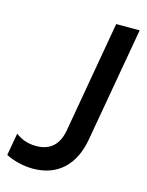

<svg xmlns="http://www.w3.org/2000/svg" viewBox="-113 -767 639 837"><g transform="rotate(15 206.0 -348.5)"><path d="M118 3C231 3 301 -67 321 -183L412 -700H306L218 -197C207 -134 172 -96 106 -96C66 -96 35 -109 13 -127L-5 -26C28 -9 73 3 118 3Z"/></g></svg>

Font: Fixel Display Medium
Style: Italic
Weight: 500
Italic angle: -10°
Designer: AlfaBravo + MacPaw
Foundry: Kyrylo Tkachov, Marchela Mozhyna, Serhii Makarenko, Maria Weinstein, Zakhar Kryvoshyya
Version: Version 1.210;Glyphs 3.2 (3217)